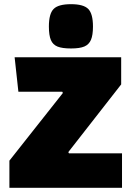

<svg xmlns="http://www.w3.org/2000/svg" viewBox="-20 -899 629 919"><path d="M25 0ZM25 -130 281 -454 278 -460H68L50 -625H560V-495L307 -171L310 -165H564V0H25ZM214 -772Q214 -833 236.5 -856Q259 -879 320 -879Q380 -879 402.5 -856Q425 -833 425 -772Q425 -731 415.5 -708.5Q406 -686 384 -676.5Q362 -667 320 -667Q278 -667 255.5 -676Q233 -685 223.5 -707.5Q214 -730 214 -772Z"/></svg>

Font: Changa Black
Style: Regular
Weight: 900
Designer: Eduardo Rodriguez Tunni
Foundry: Eduardo Rodriguez Tunni
Version: Version 2.001; ttfautohint (v1.5.10-5e6f)